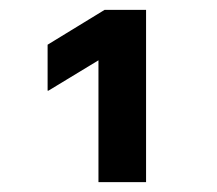

<svg xmlns="http://www.w3.org/2000/svg" viewBox="-20 -870 440 390"><path d="M180 -500V-747.5L78.3 -685.8H76.7V-779.2L192.5 -850H276.7V-500Z"/></svg>

Font: Funnel Display Light
Style: Bold
Weight: 700
Version: Version 1.000